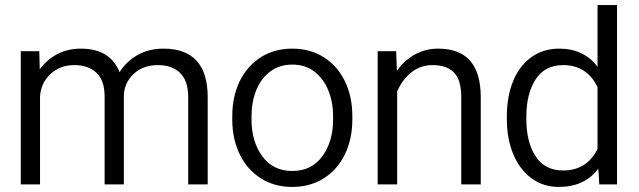

<svg xmlns="http://www.w3.org/2000/svg" viewBox="-20 -728 2522 758"><path d="M62 -526H135L137 -454Q164 -492 205.5 -514Q247 -536 299 -536Q415 -536 452 -443Q479 -486 523.5 -511Q568 -536 625 -536Q800 -536 800 -344V0H723V-345Q723 -409 691 -440Q659 -471 604 -471Q544 -471 507 -435.5Q470 -400 469 -350V0H393V-347Q393 -410 361 -440.5Q329 -471 273 -471Q217 -471 179 -435.5Q141 -400 138 -346V0H62Z M1134 -536Q1205 -536 1259 -501.5Q1313 -467 1342 -406.5Q1371 -346 1371 -270V-256Q1371 -180 1342 -119.5Q1313 -59 1259 -24.5Q1205 10 1134 10Q1063 10 1009 -24.5Q955 -59 926 -119.5Q897 -180 897 -256V-270Q897 -346 926 -406.5Q955 -467 1009 -501.5Q1063 -536 1134 -536ZM1134 -53Q1210 -53 1252.5 -111Q1295 -169 1295 -256V-270Q1295 -325 1276 -371.5Q1257 -418 1221 -445.5Q1185 -473 1134 -473Q1083 -473 1046.5 -445.5Q1010 -418 991.5 -371.5Q973 -325 973 -270V-256Q973 -169 1015.5 -111Q1058 -53 1134 -53Z M1471 -526H1544L1547 -448Q1574 -488 1616.5 -512Q1659 -536 1710 -536Q1878 -536 1878 -344V0H1801V-344Q1801 -412 1772.5 -441.5Q1744 -471 1688 -471Q1639 -471 1603 -441.5Q1567 -412 1548 -367V0H1471Z M2187 -536Q2286 -536 2339 -464V-708H2416V0H2346L2342 -62Q2288 10 2186 10Q2125 10 2078.5 -24Q2032 -58 2006.5 -119Q1981 -180 1981 -257V-268Q1981 -348 2006 -408.5Q2031 -469 2078 -502.5Q2125 -536 2187 -536ZM2203 -55Q2297 -55 2339 -140V-384Q2297 -471 2204 -471Q2131 -471 2094.5 -414.5Q2058 -358 2058 -268V-257Q2058 -167 2094.5 -111Q2131 -55 2203 -55Z"/></svg>

Font: Freesentation 4 Regular
Style: Regular
Weight: 400
Designer: glyphs from Roboto by Christian Robertson / Hangul glyphs from Noto Sans CJK(Source Han Sans) by Jang Soo-young and Kang
Foundry: PT&
Version: Version 2.001